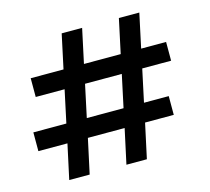

<svg xmlns="http://www.w3.org/2000/svg" viewBox="-105 -865 1083 989"><g transform="rotate(-15 436.0 -370.0)"><path d="M658 -458 621 -285H753V-185H600L560 0H451L491 -185H295L255 0H146L186 -185H31V-285H207L244 -458H90V-558H265L304 -740H413L374 -558H570L609 -740H718L679 -558H812V-458ZM549 -458H353L316 -285H512Z"/></g></svg>

Font: A Bank Premium Med
Style: Regular
Weight: 500
Designer: Ninad Kale (Devanagari), Jonny Pinhorn (Latin), Htun Naung (Myanmar)
Foundry: Indian Type Foundry
Version: 4.004